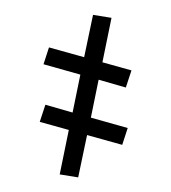

<svg xmlns="http://www.w3.org/2000/svg" viewBox="-96 -541 692 776"><g transform="rotate(-15 250.0 -152.5)"><path d="M136 157 67 126 149 -38 44 -100 84 -161 182 -102 252 -242 119 -321 158 -381 285 -306 364 -462 433 -431 351 -267 456 -205 416 -144 318 -203 248 -63 381 16 342 76 215 1Z"/></g></svg>

Font: Iosevka SS18
Style: Regular
Weight: 400
Monospace: yes
Designer: Belleve Invis
Foundry: Belleve Invis
Version: Version 25.1.1; ttfautohint (v1.8.4)